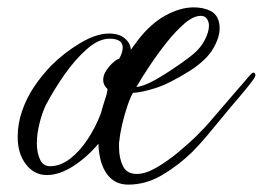

<svg xmlns="http://www.w3.org/2000/svg" viewBox="-20 -471 713 521"><path d="M328 30Q291 30 270 1Q249 -28 247 -81Q216 -44 178.5 -20Q141 4 107 4Q73 4 50.5 -25Q28 -54 28 -99Q28 -136 40 -170Q52 -205 72.5 -235.5Q93 -266 119 -293Q154 -328 197.5 -354Q241 -380 276 -380Q303 -380 318.5 -367Q334 -354 335 -336Q340 -343 345 -349.5Q350 -356 355 -363Q389 -407 429 -429Q469 -451 506 -451Q532 -451 552 -441Q576 -428 576 -394Q576 -369 558 -338.5Q540 -308 497 -280Q440 -244 402 -232Q364 -220 341 -219Q334 -208 326 -184.5Q318 -161 312 -135.5Q306 -110 304 -90Q303 -86 303 -81.5Q303 -77 303 -72Q303 -42 313.5 -20.5Q324 1 351 1Q375 1 405 -16.5Q435 -34 464.5 -58.5Q494 -83 516.5 -105.5Q539 -128 548 -139L622 -225L642 -248Q647 -254 652 -260Q657 -266 662 -271Q665 -274 667 -274Q673 -274 673 -267Q673 -263 668 -256Q658 -242 645.5 -227Q633 -212 622 -199Q608 -183 587.5 -158Q567 -133 544.5 -106Q522 -79 501 -58Q464 -22 420 4Q376 30 328 30ZM350 -235Q364 -236 385 -246Q406 -256 428.5 -270.5Q451 -285 471 -299Q491 -313 503 -323Q525 -341 536 -363Q547 -385 547 -401Q547 -412 541.5 -420Q536 -428 525 -428Q505 -428 481 -407.5Q457 -387 432 -355.5Q407 -324 385.5 -291.5Q364 -259 350 -235ZM116 -20Q144 -20 170.5 -40.5Q197 -61 218.5 -94Q240 -127 254 -164Q257 -176 261 -188.5Q265 -201 269 -214L272 -229Q260 -240 260 -254Q260 -268 269.5 -281.5Q279 -295 289.5 -303.5Q300 -312 303 -311Q313 -328 313 -342Q313 -366 277 -366Q248 -366 216 -338Q184 -310 155 -268.5Q126 -227 105 -187Q95 -167 87.5 -137.5Q80 -108 80 -82Q80 -57 88.5 -38.5Q97 -20 116 -20Z"/></svg>

Font: Birthstone Bounce
Style: Regular
Weight: 400
Designer: Robert E. Leuschke
Foundry: Rob Leuschke
Version: Version 1.010; ttfautohint (v1.8.3)